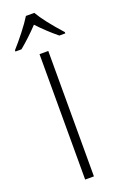

<svg xmlns="http://www.w3.org/2000/svg" viewBox="-180 -910 595 954"><g transform="rotate(-20 118.0 -432.5)"><path d="M93.8 0V-663.1H140.1V0ZM-14.2 -723.1Q13.7 -753.9 45.2 -794.2Q76.7 -834.5 95.2 -864.7H139.6Q170.9 -810.5 249.5 -723.1V-716.3H217.8Q162.6 -761.7 117.7 -810.1Q68.8 -758.3 17.6 -716.3H-14.2Z"/></g></svg>

Font: Bpm'online Open Sans Light
Style: Regular
Weight: 300
Foundry: Ascender Corporation
Version: Version 1.10